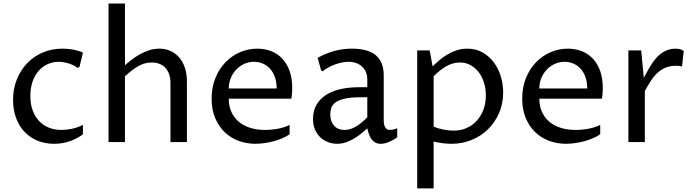

<svg xmlns="http://www.w3.org/2000/svg" viewBox="-20 -802 3910 1084"><path d="M448.2 -43.9Q418 -20.5 376.2 -5.4Q334.5 9.8 285.2 9.8Q232.4 9.8 189.7 -8.5Q147 -26.9 116.7 -59.6Q86.4 -92.3 70.1 -137.9Q53.7 -183.6 53.7 -237.8Q53.7 -300.8 75.2 -354Q96.7 -407.2 134 -445.8Q171.4 -484.4 222.2 -505.9Q272.9 -527.3 331.1 -527.3Q344.7 -527.3 360.6 -526.1Q376.5 -524.9 392.1 -522Q407.7 -519 422.4 -514.9Q437 -510.7 448.2 -504.9L428.7 -423.8L418 -418.9Q408.2 -426.3 395.8 -432.6Q383.3 -439 369.4 -443.4Q355.5 -447.8 340.6 -450.4Q325.7 -453.1 311.5 -453.1Q278.8 -453.1 249.8 -440.2Q220.7 -427.2 198.7 -402.6Q176.8 -377.9 164.1 -342Q151.4 -306.2 151.4 -260.3Q151.4 -213.4 164.8 -177.7Q178.2 -142.1 201.7 -117.7Q225.1 -93.3 257.3 -80.8Q289.6 -68.4 327.1 -68.4Q349.6 -68.4 381.3 -74Q413.1 -79.6 448.2 -96.7Z M592.8 -782.2H685.5V-433.6Q703.1 -449.2 724.6 -465.8Q746.1 -482.4 771 -496.1Q795.9 -509.8 823.2 -518.6Q850.6 -527.3 879.9 -527.3Q915 -527.3 943.6 -513.9Q972.2 -500.5 992.7 -476.3Q1013.2 -452.1 1024.2 -418.2Q1035.2 -384.3 1035.2 -342.8V0H942.4V-335Q942.4 -363.3 934.3 -384.8Q926.3 -406.2 912.4 -420.7Q898.4 -435.1 878.9 -442.1Q859.4 -449.2 836.9 -449.2Q795.9 -449.2 759.3 -427.7Q722.7 -406.2 685.5 -371.1V0H592.8Z M1615.2 -43.9Q1596.7 -30.8 1572.5 -20.8Q1548.3 -10.7 1522.5 -3.9Q1496.6 2.9 1470.5 6.3Q1444.3 9.8 1421.9 9.8Q1372.1 9.8 1327.1 -6.8Q1282.2 -23.4 1248.5 -55.7Q1214.8 -87.9 1194.8 -135.5Q1174.8 -183.1 1174.8 -245.1Q1174.8 -309.1 1196 -361.3Q1217.3 -413.6 1252.9 -450.4Q1288.6 -487.3 1335.2 -507.3Q1381.8 -527.3 1433.1 -527.3Q1474.6 -527.3 1510.5 -513.4Q1546.4 -499.5 1573 -471.7Q1599.6 -443.8 1614.7 -402.1Q1629.9 -360.4 1629.9 -304.7Q1629.9 -293.5 1628.9 -277.8Q1627.9 -262.2 1625 -245.1H1271.5Q1271.5 -203.1 1286.4 -170.2Q1301.3 -137.2 1328.4 -114.5Q1355.5 -91.8 1393.1 -80.1Q1430.7 -68.4 1476.1 -68.4Q1487.3 -68.4 1503.4 -69.3Q1519.5 -70.3 1538.1 -73.2Q1556.6 -76.2 1576.7 -81.8Q1596.7 -87.4 1615.2 -96.7ZM1542 -302.7Q1542 -339.4 1531.7 -367.4Q1521.5 -395.5 1503.9 -414.6Q1486.3 -433.6 1463.1 -443.4Q1439.9 -453.1 1413.6 -453.1Q1384.3 -453.1 1358.4 -441.2Q1332.5 -429.2 1313.2 -408.7Q1293.9 -388.2 1282.7 -360.8Q1271.5 -333.5 1271.5 -302.7Z M2053.7 -77.1Q2041.5 -66.9 2024.2 -52Q2006.8 -37.1 1985.1 -23.4Q1963.4 -9.8 1937.7 0Q1912.1 9.8 1883.3 9.8Q1857.4 9.8 1832.8 0.7Q1808.1 -8.3 1789.1 -26.1Q1770 -43.9 1758.5 -70.3Q1747.1 -96.7 1747.1 -130.9Q1747.1 -151.9 1752.2 -173.3Q1757.3 -194.8 1769.5 -214.6Q1781.7 -234.4 1801.5 -251.7Q1821.3 -269 1850.3 -282Q1879.4 -294.9 1918.9 -302.2Q1958.5 -309.6 2009.8 -309.6H2053.7V-354.5Q2053.7 -377 2045.9 -395Q2038.1 -413.1 2024.2 -426Q2010.3 -439 1991 -446Q1971.7 -453.1 1948.2 -453.1Q1930.7 -453.1 1910.9 -449.2Q1891.1 -445.3 1871.3 -438Q1851.6 -430.7 1833.5 -420.9Q1815.4 -411.1 1801.8 -399.4L1793 -404.3L1773.4 -475.6Q1801.8 -491.2 1828.1 -501.2Q1854.5 -511.2 1878.7 -517.1Q1902.8 -522.9 1924.8 -525.1Q1946.8 -527.3 1966.8 -527.3Q2058.1 -527.3 2102.3 -489.5Q2146.5 -451.7 2146.5 -376V-121.1Q2146.5 -114.7 2147.5 -105.7Q2148.4 -96.7 2152.1 -88.4Q2155.8 -80.1 2162.8 -74.2Q2169.9 -68.4 2182.1 -68.4Q2189 -68.4 2200.2 -70.6Q2211.4 -72.8 2222.7 -78.1V-26.4Q2199.2 -10.3 2175.5 -0.2Q2151.9 9.8 2129.9 9.8Q2109.9 9.8 2096.9 1.7Q2084 -6.3 2075.4 -19Q2066.9 -31.7 2062 -47.1Q2057.1 -62.5 2053.7 -77.1ZM2053.7 -252.9H2016.6Q1959.5 -252.9 1925.5 -244.9Q1891.6 -236.8 1873.8 -223.4Q1856 -210 1850.3 -192.4Q1844.7 -174.8 1844.7 -155.8Q1844.7 -135.3 1850.6 -119.1Q1856.4 -103 1866.9 -91.6Q1877.4 -80.1 1892.1 -74.2Q1906.7 -68.4 1923.8 -68.4Q1937 -68.4 1950.9 -71.5Q1964.8 -74.7 1980.7 -82.8Q1996.6 -90.8 2014.4 -104.5Q2032.2 -118.2 2053.7 -139.6Z M2428.2 -87.9Q2441.9 -81.1 2457.3 -76.7Q2472.7 -72.3 2488 -69.6Q2503.4 -66.9 2517.6 -65.7Q2531.7 -64.5 2542 -64.5Q2582 -64.5 2615.5 -79.6Q2648.9 -94.7 2672.9 -121.6Q2696.8 -148.4 2710 -184.8Q2723.1 -221.2 2723.1 -263.7Q2723.1 -301.3 2712.6 -335Q2702.1 -368.7 2682.9 -394Q2663.6 -419.4 2636.5 -434.3Q2609.4 -449.2 2576.7 -449.2Q2536.1 -449.2 2498.8 -427.5Q2461.4 -405.8 2428.2 -371.1ZM2422.4 -427.7Q2439.5 -444.3 2460.2 -461.9Q2481 -479.5 2505.4 -494.1Q2529.8 -508.8 2558.1 -518.1Q2586.4 -527.3 2618.7 -527.3Q2666 -527.3 2703.4 -506.6Q2740.7 -485.8 2766.8 -451.4Q2793 -417 2806.9 -372.3Q2820.8 -327.6 2820.8 -279.8Q2820.8 -216.8 2797.6 -163.6Q2774.4 -110.4 2734.9 -71.8Q2695.3 -33.2 2642.3 -11.7Q2589.4 9.8 2529.8 9.8Q2505.4 9.8 2477.5 6.3Q2449.7 2.9 2428.2 -2.9V261.7H2335.4V-517.6H2405.8Z M3368.7 -43.9Q3350.1 -30.8 3325.9 -20.8Q3301.8 -10.7 3275.9 -3.9Q3250 2.9 3223.9 6.3Q3197.8 9.8 3175.3 9.8Q3125.5 9.8 3080.6 -6.8Q3035.6 -23.4 3002 -55.7Q2968.3 -87.9 2948.2 -135.5Q2928.2 -183.1 2928.2 -245.1Q2928.2 -309.1 2949.5 -361.3Q2970.7 -413.6 3006.3 -450.4Q3042 -487.3 3088.6 -507.3Q3135.3 -527.3 3186.5 -527.3Q3228 -527.3 3263.9 -513.4Q3299.8 -499.5 3326.4 -471.7Q3353 -443.8 3368.2 -402.1Q3383.3 -360.4 3383.3 -304.7Q3383.3 -293.5 3382.3 -277.8Q3381.3 -262.2 3378.4 -245.1H3024.9Q3024.9 -203.1 3039.8 -170.2Q3054.7 -137.2 3081.8 -114.5Q3108.9 -91.8 3146.5 -80.1Q3184.1 -68.4 3229.5 -68.4Q3240.7 -68.4 3256.8 -69.3Q3272.9 -70.3 3291.5 -73.2Q3310.1 -76.2 3330.1 -81.8Q3350.1 -87.4 3368.7 -96.7ZM3295.4 -302.7Q3295.4 -339.4 3285.2 -367.4Q3274.9 -395.5 3257.3 -414.6Q3239.7 -433.6 3216.6 -443.4Q3193.4 -453.1 3167 -453.1Q3137.7 -453.1 3111.8 -441.2Q3085.9 -429.2 3066.7 -408.7Q3047.4 -388.2 3036.1 -360.8Q3024.9 -333.5 3024.9 -302.7Z M3527.8 -517.6H3600.1L3614.7 -362.3Q3621.1 -374.5 3628.2 -387.5Q3635.3 -400.4 3642.3 -412.6Q3649.4 -424.8 3656.2 -435.5Q3663.1 -446.3 3668.5 -454.1Q3679.2 -469.2 3692.6 -482.7Q3706.1 -496.1 3721.7 -506.1Q3737.3 -516.1 3754.9 -521.7Q3772.5 -527.3 3792.5 -527.3Q3806.6 -527.3 3819.3 -524.2Q3832 -521 3840.3 -513.7L3830.6 -426.8Q3821.8 -429.2 3813.2 -429.9Q3804.7 -430.7 3796.4 -430.7Q3761.7 -430.7 3736.1 -419.4Q3710.4 -408.2 3690.2 -388.9Q3669.9 -369.6 3653.6 -343.8Q3637.2 -317.9 3620.6 -288.1V0H3527.8Z"/></svg>

Font: Proza Libre
Style: Regular
Weight: 400
Designer: Jasper de Waard
Foundry: Jasper de Waard
Version: Version 1.001; ttfautohint (v1.4.1.8-43bc)